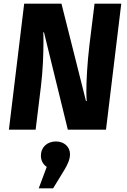

<svg xmlns="http://www.w3.org/2000/svg" viewBox="-20 -713 701 1056"><path d="M563 0 647 -693H500L472 -466C460 -366 455 -271 455 -209C455 -187 456 -170 457 -157H453L318 -693H113L29 0H176L205 -237C216 -325 219 -420 219 -481C219 -505 219 -523 218 -535H222L353 0ZM193 323H272L335 220C352 191 365 164 365 135C365 94 332 65 288 65C240 65 205 96 205 143C205 170 216 190 237 205Z"/></svg>

Font: Fira Sans OT
Style: Bold Italic
Weight: 700
Italic angle: -8°
Designer: Carrois Corporate & Edenspiekermann
Foundry: Carrois Corporate GbR & Edenspiekermann AG
Version: Version 2.001